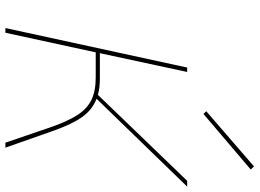

<svg xmlns="http://www.w3.org/2000/svg" viewBox="-142 -798 940 695"><g transform="rotate(90 327.5 -450.0)"><path d="M456 -165 514 0H496L441 -161Q419 -225 396 -260.5Q373 -296 341 -311.5Q309 -327 260 -327H169L98 0H81L224 -658H240L172 -342H263Q298 -342 323 -335L634 -658H655L337 -330Q377 -315 404 -276.5Q431 -238 456 -165ZM382 -727 582 -900 593 -888 392 -717Z"/></g></svg>

Font: Ysabeau Thin
Style: Italic
Weight: 200
Italic angle: -12°
Designer: Christian Thalmann (Catharsis Fonts)
Version: Version 0.003